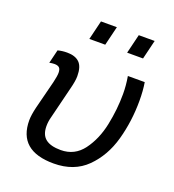

<svg xmlns="http://www.w3.org/2000/svg" viewBox="-132 -814 842 931"><g transform="rotate(20 288.5 -349.0)"><path d="M213 -423Q213 -398 202 -356L162 -194Q155 -169 155 -145Q155 -100 181 -79.5Q207 -59 259 -59Q331 -59 374 -117Q417 -175 434 -256.5Q451 -338 451 -418Q451 -462 443 -508H530Q537 -466 537 -414Q537 -308 510 -211Q483 -114 418.5 -50Q354 14 249 14Q67 14 67 -143Q67 -169 77 -211L114 -357Q122 -391 122 -407Q122 -426 114 -433.5Q106 -441 89 -441Q77 -441 63 -438L80 -508Q102 -514 128 -514Q170 -514 191.5 -493Q213 -472 213 -423ZM206 -613 230 -712H312L288 -613ZM401 -613 425 -712H507L483 -613Z"/></g></svg>

Font: CST
Style: Italic
Weight: 400
Italic angle: -14°
Version: Version 1.00